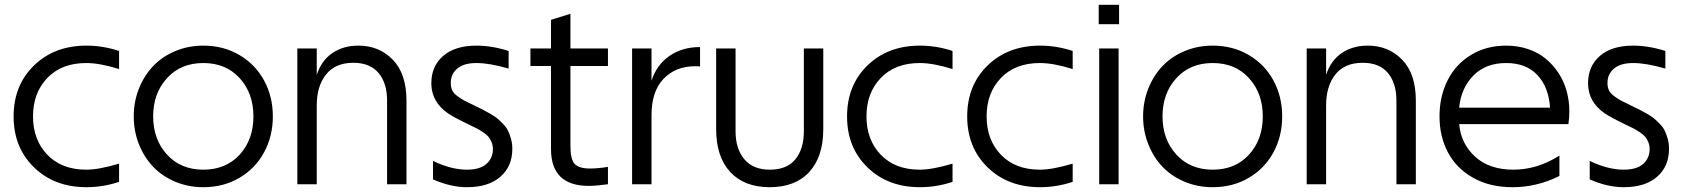

<svg xmlns="http://www.w3.org/2000/svg" viewBox="-20 -760 6944 792"><path d="M471.2 -475.1Q392.1 -500 335.9 -500Q234.4 -500 175.3 -438.5Q116.2 -377 116.2 -279.8Q116.2 -183.1 175.3 -121.6Q234.4 -60.1 335.9 -60.1Q387.7 -60.1 471.2 -85V-9.8Q404.8 12.2 336.9 12.2Q204.6 12.2 120.4 -69.6Q36.1 -151.4 36.1 -279.8Q36.1 -408.2 120.4 -490Q204.6 -571.8 336.9 -571.8Q404.8 -571.8 471.2 -549.8Z M818.8 -571.8Q901.4 -571.8 967 -533.4Q1032.7 -495.1 1069.1 -428.5Q1105.5 -361.8 1105.5 -279.8Q1105.5 -197.8 1069.1 -131.1Q1032.7 -64.5 967 -26.1Q901.4 12.2 818.8 12.2Q756.8 12.2 703.1 -10.3Q649.4 -32.7 612.1 -71.8Q574.7 -110.8 553.2 -164.8Q531.7 -218.8 531.7 -279.8Q531.7 -340.8 553.2 -394.8Q574.7 -448.7 612.1 -487.8Q649.4 -526.9 703.1 -549.3Q756.8 -571.8 818.8 -571.8ZM611.8 -279.8Q611.8 -185.1 668.7 -122.6Q725.6 -60.1 818.8 -60.1Q912.1 -60.1 968.8 -122.3Q1025.4 -184.6 1025.4 -279.8Q1025.4 -375 968.8 -437.5Q912.1 -500 818.8 -500Q725.6 -500 668.7 -437.5Q611.8 -375 611.8 -279.8Z M1206.5 -560.1H1286.6V-451.2Q1306.2 -510.7 1351.3 -541.3Q1396.5 -571.8 1458.5 -571.8Q1543.9 -571.8 1600.3 -513.7Q1656.7 -455.6 1656.7 -345.2V0H1576.7V-345.2Q1576.7 -417 1541.5 -459Q1506.3 -501 1437.5 -501Q1363.3 -501 1325 -452.9Q1286.6 -404.8 1286.6 -325.2V0H1206.5Z M1906.2 12.2Q1839.4 12.2 1766.1 -20V-96.2Q1841.3 -60.1 1906.2 -60.1Q1959.5 -60.1 1986.3 -83.7Q2013.2 -107.4 2013.2 -145Q2013.2 -160.6 2007.8 -173.6Q2002.4 -186.5 1995.1 -195.6Q1987.8 -204.6 1972.7 -214.6Q1957.5 -224.6 1945.8 -230.7Q1934.1 -236.8 1912.1 -247.1Q1849.6 -277.3 1827.1 -293Q1761.7 -338.9 1759.3 -411.1Q1759.3 -414.1 1759.3 -417Q1759.3 -487.3 1808.3 -529.5Q1857.4 -571.8 1945.3 -571.8Q2008.8 -571.8 2078.1 -549.8V-477.1Q1999 -500 1945.3 -500Q1893.1 -500 1866.2 -477.1Q1839.4 -454.1 1839.4 -418Q1839.4 -400.9 1845 -388.2Q1850.6 -375.5 1866.9 -363.5Q1883.3 -351.6 1893.8 -345.9Q1904.3 -340.3 1932.6 -326.7Q1937 -324.2 1939.5 -323.2Q1960.9 -313 1971.2 -307.9Q1981.4 -302.7 2001 -291.5Q2020.5 -280.3 2030.8 -272Q2041 -263.7 2054.9 -249.3Q2068.8 -234.9 2075.7 -220.7Q2082.5 -206.5 2087.9 -187.3Q2093.3 -168 2093.3 -146Q2093.3 -73.7 2043.9 -30.8Q1994.6 12.2 1906.2 12.2Z M2408.7 6.8Q2252.9 6.8 2252.9 -145V-487.8H2168V-560.1H2252.9V-678.2L2333 -703.1V-560.1H2487.8V-487.8H2333V-158.2Q2333 -102.1 2350.8 -83.5Q2368.7 -64.9 2413.6 -64.9Q2449.2 -64.9 2487.8 -71.8V0Q2439 6.8 2408.7 6.8Z M2587.4 -560.1H2667.5V-426.8Q2688.5 -492.7 2741.5 -529.3Q2794.4 -565.9 2867.7 -565.9V-485.8Q2860.8 -486.8 2847.7 -486.8Q2766.6 -486.8 2717 -434.8Q2667.5 -382.8 2667.5 -285.2V0H2587.4Z M2934.1 -228V-560.1H3014.2V-217.8Q3014.2 -146.5 3050.3 -103.3Q3086.4 -60.1 3155.3 -60.1Q3226.1 -60.1 3261 -103Q3295.9 -146 3295.9 -217.8V-560.1H3376V-228Q3376 -113.3 3318.1 -50.5Q3260.3 12.2 3155.3 12.2Q3050.3 12.2 2992.2 -50.5Q2934.1 -113.3 2934.1 -228Z M3909.2 -475.1Q3830.1 -500 3773.9 -500Q3672.4 -500 3613.3 -438.5Q3554.2 -377 3554.2 -279.8Q3554.2 -183.1 3613.3 -121.6Q3672.4 -60.1 3773.9 -60.1Q3825.7 -60.1 3909.2 -85V-9.8Q3842.8 12.2 3774.9 12.2Q3642.6 12.2 3558.3 -69.6Q3474.1 -151.4 3474.1 -279.8Q3474.1 -408.2 3558.3 -490Q3642.6 -571.8 3774.9 -571.8Q3842.8 -571.8 3909.2 -549.8Z M4404.8 -475.1Q4325.7 -500 4269.5 -500Q4168 -500 4108.9 -438.5Q4049.8 -377 4049.8 -279.8Q4049.8 -183.1 4108.9 -121.6Q4168 -60.1 4269.5 -60.1Q4321.3 -60.1 4404.8 -85V-9.8Q4338.4 12.2 4270.5 12.2Q4138.2 12.2 4054 -69.6Q3969.7 -151.4 3969.7 -279.8Q3969.7 -408.2 4054 -490Q4138.2 -571.8 4270.5 -571.8Q4338.4 -571.8 4404.8 -549.8Z M4514.2 -560.1H4594.2V0H4514.2ZM4512.2 -660.2V-740.2H4596.2V-660.2Z M4982.4 -571.8Q5064.9 -571.8 5130.6 -533.4Q5196.3 -495.1 5232.7 -428.5Q5269 -361.8 5269 -279.8Q5269 -197.8 5232.7 -131.1Q5196.3 -64.5 5130.6 -26.1Q5064.9 12.2 4982.4 12.2Q4920.4 12.2 4866.7 -10.3Q4813 -32.7 4775.6 -71.8Q4738.3 -110.8 4716.8 -164.8Q4695.3 -218.8 4695.3 -279.8Q4695.3 -340.8 4716.8 -394.8Q4738.3 -448.7 4775.6 -487.8Q4813 -526.9 4866.7 -549.3Q4920.4 -571.8 4982.4 -571.8ZM4775.4 -279.8Q4775.4 -185.1 4832.3 -122.6Q4889.2 -60.1 4982.4 -60.1Q5075.7 -60.1 5132.3 -122.3Q5189 -184.6 5189 -279.8Q5189 -375 5132.3 -437.5Q5075.7 -500 4982.4 -500Q4889.2 -500 4832.3 -437.5Q4775.4 -375 4775.4 -279.8Z M5370.1 -560.1H5450.2V-451.2Q5469.7 -510.7 5514.9 -541.3Q5560.1 -571.8 5622.1 -571.8Q5707.5 -571.8 5763.9 -513.7Q5820.3 -455.6 5820.3 -345.2V0H5740.2V-345.2Q5740.2 -417 5705.1 -459Q5669.9 -501 5601.1 -501Q5526.9 -501 5488.5 -452.9Q5450.2 -404.8 5450.2 -325.2V0H5370.1Z M6218.8 12.2Q6125.5 12.2 6056.6 -26.6Q5987.8 -65.4 5952.9 -131.1Q5918 -196.8 5918 -279.8Q5918 -362.3 5951.2 -428.5Q5984.4 -494.6 6047.6 -533.2Q6110.8 -571.8 6192.9 -571.8Q6241.7 -571.8 6283.7 -557.4Q6325.7 -543 6356.4 -517.6Q6387.2 -492.2 6409.4 -458Q6431.6 -423.8 6442.6 -383.5Q6453.6 -343.3 6453.6 -299.8Q6453.6 -276.4 6449.7 -248H5999Q6006.8 -166 6065.7 -113Q6124.5 -60.1 6222.7 -60.1Q6321.3 -60.1 6412.6 -118.2V-34.2Q6320.3 12.2 6218.8 12.2ZM5999 -315.9H6374Q6368.2 -401.4 6321.5 -450.7Q6274.9 -500 6192.9 -500Q6108.4 -500 6057.6 -448.2Q6006.8 -396.5 5999 -315.9Z M6677.7 12.2Q6610.8 12.2 6537.6 -20V-96.2Q6612.8 -60.1 6677.7 -60.1Q6731 -60.1 6757.8 -83.7Q6784.7 -107.4 6784.7 -145Q6784.7 -160.6 6779.3 -173.6Q6773.9 -186.5 6766.6 -195.6Q6759.3 -204.6 6744.1 -214.6Q6729 -224.6 6717.3 -230.7Q6705.6 -236.8 6683.6 -247.1Q6621.1 -277.3 6598.6 -293Q6533.2 -338.9 6530.8 -411.1Q6530.8 -414.1 6530.8 -417Q6530.8 -487.3 6579.8 -529.5Q6628.9 -571.8 6716.8 -571.8Q6780.3 -571.8 6849.6 -549.8V-477.1Q6770.5 -500 6716.8 -500Q6664.6 -500 6637.7 -477.1Q6610.8 -454.1 6610.8 -418Q6610.8 -400.9 6616.5 -388.2Q6622.1 -375.5 6638.4 -363.5Q6654.8 -351.6 6665.3 -345.9Q6675.8 -340.3 6704.1 -326.7Q6708.5 -324.2 6710.9 -323.2Q6732.4 -313 6742.7 -307.9Q6752.9 -302.7 6772.5 -291.5Q6792 -280.3 6802.2 -272Q6812.5 -263.7 6826.4 -249.3Q6840.3 -234.9 6847.2 -220.7Q6854 -206.5 6859.4 -187.3Q6864.7 -168 6864.7 -146Q6864.7 -73.7 6815.4 -30.8Q6766.1 12.2 6677.7 12.2Z"/></svg>

Font: TASA Explorer
Style: Regular
Weight: 400
Designer: Weizhong Zhang
Foundry: Local Remote
Version: Version 1.000;Glyphs 3.1.2 (3151)